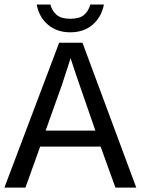

<svg xmlns="http://www.w3.org/2000/svg" viewBox="-20 -853 640 873"><path d="M504.9 0 437.5 -186.5H162.6L95.7 0H0L249 -658.7H355L599.6 0ZM300.8 -588.4 294.9 -569.3 261.2 -465.8 187.5 -259.3H413.6L329.1 -503.4ZM299.3 -706.1Q238.8 -706.1 198 -740.7Q157.2 -775.4 147 -832.5H209Q217.3 -801.8 238.3 -784.7Q259.3 -767.6 299.3 -767.6Q340.8 -767.6 361.6 -784.7Q382.3 -801.8 390.6 -832.5H452.6Q440.9 -774.4 400.6 -740.2Q360.4 -706.1 299.3 -706.1Z"/></svg>

Font: Liberation Mono
Style: Regular
Weight: 400
Monospace: yes
Designer: Steve Matteson
Foundry: Ascender Corporation
Version: Version 2.1.5